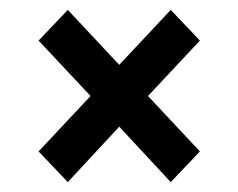

<svg xmlns="http://www.w3.org/2000/svg" viewBox="-20 -533 481 388"><path d="M117 -513 58 -451 163 -339 58 -227 117 -165 221 -277 325 -165 384 -227 279 -339 384 -451 325 -513 221 -402Z"/></svg>

Font: LT Wave Text Medium
Style: Regular
Weight: 500
Designer: Daniel Lyons
Version: Version 2.5 (Glyphs App)